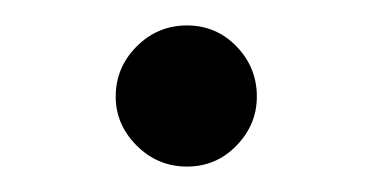

<svg xmlns="http://www.w3.org/2000/svg" viewBox="-20 -401 294 151"><path d="M71 -325Q71 -348 87.5 -364.5Q104 -381 127 -381Q150 -381 166 -364.5Q182 -348 182 -325Q182 -303 166 -286.5Q150 -270 127 -270Q104 -270 87.5 -286.5Q71 -303 71 -325Z"/></svg>

Font: Oak Sans
Style: Regular
Weight: 400
Designer: Erik Kennedy, Walven
Foundry: Erik Kennedy, Walven
Version: Version 1.000